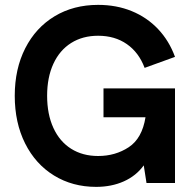

<svg xmlns="http://www.w3.org/2000/svg" viewBox="-20 -732 775 768"><path d="M39 -349Q39 -456.5 81 -539Q123 -621.5 198.5 -667Q274 -712.5 372.5 -712.5Q446 -712.5 507 -687.5Q568 -662.5 612.2 -615.8Q656.5 -569 680 -504.5L558.5 -460.5Q535.5 -522 487.5 -555.5Q439.5 -589 372.5 -589Q310.5 -589 264.5 -560Q218.5 -531 193.5 -476.8Q168.5 -422.5 168.5 -349Q168.5 -275 193.5 -220.5Q218.5 -166 264.5 -137Q310.5 -108 372.5 -108Q441.5 -108 495 -143.2Q548.5 -178.5 562 -263H394V-378.5H680V0H566L555 -70.5Q524.5 -28.5 475.2 -6.5Q426 15.5 364.5 15.5Q270 15.5 196 -30Q122 -75.5 80.5 -158.2Q39 -241 39 -349Z"/></svg>

Font: HK Grotesk
Style: Bold
Weight: 700
Designer: Alfredo Marco Pradil
Foundry: Hanken Design Co.
Version: Version 3.001